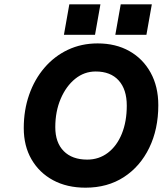

<svg xmlns="http://www.w3.org/2000/svg" viewBox="-20 -861 753 889"><path d="M539 -841H683L658 -700H514ZM301 -841H445L420 -700H276ZM90 -268Q90 -351 115 -422.5Q140 -494 186 -547.5Q232 -601 294.5 -630.5Q357 -660 432 -660Q516 -660 579 -624.5Q642 -589 677.5 -524.5Q713 -460 713 -374Q713 -263 671 -176.5Q629 -90 553.5 -41Q478 8 376 8Q290 8 226 -26.5Q162 -61 126 -123Q90 -185 90 -268ZM567 -372Q567 -447 529.5 -488.5Q492 -530 423 -530Q370 -530 328 -496Q286 -462 261 -403.5Q236 -345 236 -272Q236 -201 275 -161.5Q314 -122 384 -122Q438 -122 479.5 -153.5Q521 -185 544 -241.5Q567 -298 567 -372Z"/></svg>

Font: Overused Grotesk
Style: Bold Italic
Weight: 700
Italic angle: -10°
Version: Version 0.003